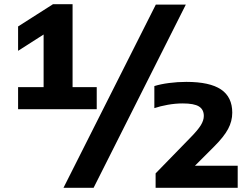

<svg xmlns="http://www.w3.org/2000/svg" viewBox="-20 -830 1192 918"><path d="M327 -413.5H442.5V-308H66.5V-413.5H188.5V-665L66.5 -587V-703.5L233.5 -810H327ZM283.5 68 725 -808H868.5L427.5 68ZM1116.5 -37.5V68H724V-1L890.5 -172Q925.5 -207.5 940 -231Q954.5 -254.5 954.5 -275.5Q954.5 -306.5 931.2 -321Q908 -335.5 853.5 -335.5Q818.5 -335.5 782.2 -329Q746 -322.5 718 -313V-418.5Q748.5 -428 788.8 -433.2Q829 -438.5 871 -438.5Q983 -438.5 1036.8 -402.2Q1090.5 -366 1090.5 -291Q1090.5 -250.5 1070.5 -213.2Q1050.5 -176 1005 -130.5L912 -37.5Z"/></svg>

Font: Encode Sans Expanded
Style: Bold
Weight: 700
Width: 7
Designer: Multiple Designers
Foundry: Impallari Type
Version: Version 2.000